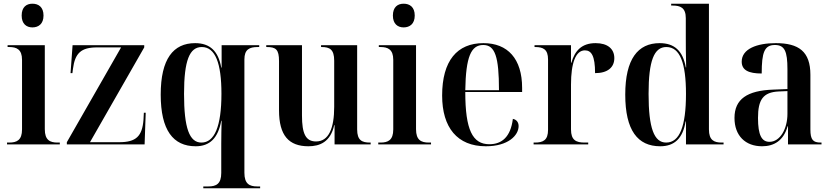

<svg xmlns="http://www.w3.org/2000/svg" viewBox="-20 -780 4490 1037"><path d="M155 -632C188 -632 215 -651 215 -696C215 -742 188 -760 155 -760C123 -760 97 -742 97 -696C97 -651 123 -632 155 -632ZM18 0H303V-10H291C250 -10 222 -23 222 -82V-536H21V-526H30C70 -526 99 -513 99 -457V-81C99 -23 71 -10 30 -10H18Z M341 0H761L767 -171H757L755 -133C748 -44 715 -12 624 -12H466L759 -524V-536H372L361 -385H371L374 -408C385 -493 418 -524 504 -524H634L341 -12Z M1078 237H1385V227H1370C1327 227 1300 213 1300 153V-459C1300 -513 1327 -526 1372 -526H1380V-536H1177V-415H1175C1159 -505 1113 -547 1034 -547C916 -547 848 -462 848 -269C848 -77 915 10 1037 10C1113 10 1158 -34 1175 -128H1177C1176 -85 1175 -47 1175 -4V154C1175 213 1148 227 1105 227H1078ZM1068 -10C1003 -10 974 -88 974 -273C974 -454 1004 -526 1070 -526C1143 -526 1176 -438 1176 -274C1176 -96 1138 -10 1068 -10Z M1646 10C1707 10 1765 -13 1785 -104H1787V0H1982V-10H1978C1935 -10 1909 -22 1909 -81V-536H1714V-526H1717C1761 -526 1785 -513 1785 -452V-203C1785 -88 1756 -16 1687 -16C1631 -16 1611 -58 1611 -156V-536H1418V-526H1421C1470 -526 1487 -513 1487 -450V-184C1487 -48 1540 10 1646 10Z M2160 -632C2193 -632 2220 -651 2220 -696C2220 -742 2193 -760 2160 -760C2128 -760 2102 -742 2102 -696C2102 -651 2128 -632 2160 -632ZM2023 0H2308V-10H2296C2255 -10 2227 -23 2227 -82V-536H2026V-526H2035C2075 -526 2104 -513 2104 -457V-81C2104 -23 2076 -10 2035 -10H2023Z M2604 10C2725 10 2781 -49 2781 -99C2781 -118 2771 -134 2750 -138C2738 -40 2690 -1 2623 -1C2532 -1 2493 -79 2493 -283H2800V-305C2800 -463 2722 -547 2591 -547C2449 -547 2368 -452 2368 -264C2368 -91 2450 10 2604 10ZM2675 -293H2493C2496 -473 2524 -537 2590 -537C2654 -537 2675 -473 2675 -293Z M2862 0H3157V-10H3138C3091 -10 3064 -23 3064 -81V-323C3064 -439 3089 -508 3139 -508C3174 -508 3194 -479 3194 -385C3262 -385 3298 -416 3298 -466C3298 -516 3262 -547 3197 -547C3120 -547 3084 -504 3066 -441H3064V-536H2867V-526H2871C2914 -526 2940 -513 2940 -459V-79C2940 -23 2914 -10 2869 -10H2862Z M3546 10C3623 10 3668 -33 3683 -124H3685V0H3888V-10H3878C3836 -10 3809 -23 3809 -81V-760H3605V-750H3613C3654 -750 3684 -739 3684 -682V-580C3684 -544 3684 -487 3686 -416H3684C3668 -506 3622 -547 3543 -547C3425 -547 3357 -461 3357 -269C3357 -76 3424 10 3546 10ZM3578 -10C3513 -10 3483 -87 3483 -273C3483 -453 3513 -526 3579 -526C3653 -526 3685 -439 3685 -273C3685 -98 3651 -10 3578 -10Z M4096 10C4160 10 4212 -20 4234 -98H4236V0H4417V-10H4413C4371 -10 4357 -25 4357 -81V-376C4357 -502 4294 -547 4170 -547C4068 -547 3986 -516 3986 -447C3986 -401 4023 -383 4094 -383C4094 -498 4109 -537 4165 -537C4218 -537 4233 -503 4233 -406V-299L4156 -296C4016 -291 3947 -245 3947 -143C3947 -47 4006 10 4096 10ZM4136 -14C4094 -14 4074 -50 4074 -143C4074 -241 4101 -282 4186 -286L4233 -288V-165C4233 -85 4194 -14 4136 -14Z"/></svg>

Font: Noto Serif Display SemiCondensed SemiBold
Style: Regular
Weight: 600
Width: 4
Designer: Monotype Design Team
Foundry: Monotype Imaging Inc.
Version: Version 2.009